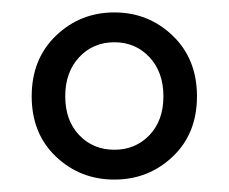

<svg xmlns="http://www.w3.org/2000/svg" viewBox="-20 -696 368 309"><path d="M107.5 -478.5Q130 -455 164 -455Q198 -455 220.5 -478.5Q243 -502 243 -541Q243 -580 220.5 -604Q198 -628 164 -628Q130 -628 107.5 -604Q85 -580 85 -541Q85 -502 107.5 -478.5ZM258 -444Q219 -407 164 -407Q109 -407 70 -444Q31 -481 31 -541Q31 -601 70 -638.5Q109 -676 164 -676Q219 -676 258 -638.5Q297 -601 297 -541Q297 -481 258 -444Z"/></svg>

Font: TypoPRO Source Serif Pro
Style: Bold
Weight: 700
Designer: Frank Grießhammer
Foundry: Adobe Systems Incorporated
Version: Version 1.017;PS 1.0;hotconv 1.0.79;makeotf.lib2.5.61930